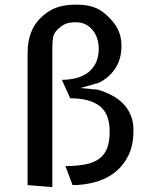

<svg xmlns="http://www.w3.org/2000/svg" viewBox="-20 -778 690 807"><path d="M395 -574Q395 -597 388.2 -617Q381.5 -637 369 -652Q356.5 -667 339 -675.8Q321.5 -684.5 300 -684.5Q284 -684.5 272.8 -682.5Q261.5 -680.5 252.5 -676.2Q243.5 -672 235.8 -666Q228 -660 220 -652Q206.5 -638.5 203.2 -620.5Q200 -602.5 200 -580V8.5L96 0V-555.5Q96 -652.5 154 -706Q168 -719 183 -729Q198 -739 215.8 -745.5Q233.5 -752 254.2 -755.2Q275 -758.5 301.5 -758.5Q327 -758.5 346.8 -755Q366.5 -751.5 383 -744.5Q399.5 -737.5 413.2 -727Q427 -716.5 440.5 -702.5Q451.5 -691 460.8 -678.8Q470 -666.5 476.5 -652.5Q483 -638.5 486.8 -622Q490.5 -605.5 490.5 -584.5Q490.5 -530 464.5 -490.5Q438.5 -451 395 -430L318 -408L391.5 -401Q422 -392 449.2 -377.8Q476.5 -363.5 497 -343Q517.5 -322.5 529.2 -294.5Q541 -266.5 541 -230Q541 -166 518.5 -122.2Q496 -78.5 459.8 -51.2Q423.5 -24 377.8 -12Q332 0 285 0L255 -80Q304.5 -80 339.8 -87.2Q375 -94.5 397.5 -111.2Q420 -128 430.5 -155.8Q441 -183.5 441 -225Q441 -300 398.8 -332.5Q356.5 -365 275 -365L240 -442.5Q272 -442.5 300.2 -449.8Q328.5 -457 349.5 -472.8Q370.5 -488.5 382.8 -513.5Q395 -538.5 395 -574Z"/></svg>

Font: B612 Mono
Style: Regular
Weight: 400
Version: Version 1.005